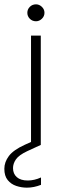

<svg xmlns="http://www.w3.org/2000/svg" viewBox="-72 -668 278 885"><path d="M71 0V-504H116V0ZM94 -570Q77 -570 65.5 -581.5Q54 -593 54 -609Q54 -625 65.5 -636.5Q77 -648 94 -648Q109 -648 121 -636.5Q133 -625 133 -609Q133 -593 121 -581.5Q109 -570 94 -570ZM52 197Q27 197 3 189Q-21 181 -36.5 162Q-52 143 -52 110Q-52 79 -31 51Q-10 23 43 -1L101 -27L116 0L53 29Q15 47 1.5 66.5Q-12 86 -12 107Q-12 133 5.5 148.5Q23 164 56 164Q86 164 117 150V184Q84 197 52 197Z"/></svg>

Font: DM Sans ExtraLight
Style: Regular
Weight: 200
Designer: Colophon Foundry, Jonny Pinhorn
Foundry: Colophon Foundry
Version: Version 4.004; ttfautohint (v1.8.4.7-5d5b)